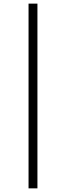

<svg xmlns="http://www.w3.org/2000/svg" viewBox="-20 -786 362 1054"><path d="M136.7 248V-766.1H185.5V248Z"/></svg>

Font: Doulos SIL Phon
Style: Regular
Weight: 400
Designer: Walt Agee, Victor Gaultney, Peter Martin, Debbi Hosken, Becca Hirsbrunner
Foundry: SIL International
Version: Version 5.000